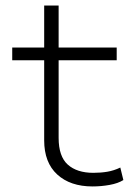

<svg xmlns="http://www.w3.org/2000/svg" viewBox="-20 -663 483 691"><path d="M313 8Q233 8 186 -35Q139 -78 139 -158V-446H24V-492H139V-643H191V-492H400V-446H191V-167Q191 -100 224 -70.5Q257 -41 316 -41Q343 -41 366.5 -45Q390 -49 413 -60L424 -15Q405 -3 374.5 2.5Q344 8 313 8Z"/></svg>

Font: Nunito Sans 7pt SemiExpanded ExtraLight
Style: Regular
Weight: 250
Width: 6
Designer: Vernon Adams
Foundry: Vernon Adams
Version: Version 3.101;gftools[0.9.27]